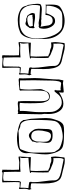

<svg xmlns="http://www.w3.org/2000/svg" viewBox="684 -1416 747 2156"><g transform="rotate(-90 1058.0 -338.5)"><path d="M215 -308 219 -170Q230 -170 244.5 -161Q259 -152 272 -152Q285 -152 301.5 -145Q318 -138 322 -137Q326 -136 342 -136Q358 -136 373 -140Q378 -108 378 -91Q378 -74 367 11Q359 15 330 15Q301 15 264 4.5Q227 -6 207.5 -10Q188 -14 178.5 -16.5Q169 -19 155 -23Q131 -30 115 -48Q75 -94 75 -220L77 -339V-360Q69 -366 48.5 -367Q28 -368 22 -369Q18 -368 17 -363.5Q16 -359 13.5 -359Q11 -359 9.5 -370Q8 -381 4 -383Q16 -408 16 -434.5Q16 -461 13 -497Q14 -497 16 -496L24 -500Q25 -500 28.5 -495.5Q32 -491 41 -491H78Q87 -491 88 -490Q91 -505 91 -554.5Q91 -604 88 -686Q98 -688 104 -688L190 -683Q201 -683 210 -692Q213 -686 230 -686Q228 -592 228 -562.5Q228 -533 230 -499H238L314 -496L367 -504Q375 -504 379 -500Q378 -499 378 -498L377 -490V-483L371 -366L230 -371Q224 -371 218 -369Q215 -339 215 -308ZM102 -512 103 -497Q99 -495 97 -487.5Q95 -480 93 -478Q34 -483 28 -485Q28 -429 23 -393Q40 -393 90 -384V-380Q90 -372 96 -365Q96 -363 93 -360.5Q90 -358 90 -352V-328Q90 -287 100 -218.5Q110 -150 110 -120V-104Q110 -56 165 -38Q201 -26 261.5 -15Q322 -4 346 2Q361 -11 361 -52L360 -96V-104Q360 -112 361 -113Q360 -112 352 -112H343Q313 -112 272 -131Q267 -133 253 -138.5Q239 -144 233 -147Q217 -155 207 -169V-167Q207 -164 203 -164Q199 -164 199 -229Q199 -294 203 -362Q203 -365 198 -366.5Q193 -368 193 -372L194 -375L208 -378Q256 -386 268.5 -386Q281 -386 314.5 -389.5Q348 -393 365 -393Q361 -424 361 -446Q361 -468 363.5 -475Q366 -482 368 -485.5Q370 -489 370 -490Q357 -484 332.5 -485Q308 -486 275 -486Q242 -486 206 -482L207 -542Q207 -598 204 -671Q162 -677 142.5 -677Q123 -677 105 -671Q102 -540 102 -512ZM294 0Q298 0 299 -1Q294 -1 294 0Z M417 -391 415 -415Q415 -504 520 -517Q553 -522 592.5 -522Q632 -522 692.5 -507.5Q753 -493 770 -476Q773 -474 776.5 -465Q780 -456 785 -456Q788 -454 788 -450V-444Q788 -430 794 -405Q800 -380 801.5 -367.5Q803 -355 804 -325.5Q805 -296 807.5 -270Q810 -244 810 -196.5Q810 -149 798 -112Q797 -109 792.5 -94.5Q788 -80 786 -75Q784 -70 779.5 -57.5Q775 -45 770.5 -38.5Q766 -32 760 -24Q748 -7 729 0Q710 7 661 7L619 6Q505 6 473 -15Q441 -36 421.5 -93Q402 -150 402 -198Q402 -246 409.5 -304.5Q417 -363 417 -391ZM789 -340Q789 -461 736 -482Q732 -484 723.5 -484.5Q715 -485 708.5 -486.5Q702 -488 686 -496.5Q670 -505 664 -505Q658 -505 641 -503Q624 -501 579 -500Q484 -499 464 -486Q459 -482 452.5 -464Q446 -446 444 -442Q422 -383 422 -337V-217Q422 -119 431 -97Q435 -89 444 -78Q453 -67 457 -58Q468 -41 517 -24.5Q566 -8 603 -8Q640 -8 700 -24Q764 -49 776.5 -99.5Q789 -150 789 -340ZM539 -267 535 -301Q536 -306 541 -320Q546 -334 546 -343V-349Q550 -352 565 -364Q593 -388 614.5 -388Q636 -388 660 -359Q684 -330 687 -308.5Q690 -287 690 -280L686 -171Q684 -146 671.5 -134Q659 -122 616 -122Q573 -122 552 -136.5Q531 -151 531 -188Q531 -203 539 -267ZM659 -195Q671 -238 671 -277.5Q671 -317 658 -337.5Q645 -358 610 -362Q575 -362 563 -342Q547 -316 546 -294Q543 -259 543 -223.5Q543 -188 551 -173Q556 -159 573.5 -149.5Q591 -140 604.5 -140Q618 -140 624.5 -141.5Q631 -143 636 -147.5Q641 -152 644 -155Q647 -158 650.5 -167Q654 -176 655 -179Q656 -182 659 -195Z M1204 -500 1238 -503Q1249 -503 1257 -497Q1255 -473 1255 -458L1259 -323Q1259 -280 1251 -194Q1243 -108 1243 -69V-51Q1235 -4 1233 -1Q1211 -6 1201 -6L1109 3Q1100 3 1098 0.5Q1096 -2 1096 -8V-14Q1096 -35 1100 -50Q1096 -46 1086 -41Q1076 -36 1067.5 -31Q1059 -26 1055 -24.5Q1051 -23 1042.5 -18.5Q1034 -14 1028.5 -12.5Q1023 -11 1015 -8Q1007 -5 1001 -4Q981 -1 970 -1Q916 -1 885.5 -48.5Q855 -96 855 -169L857 -215L852 -250L856 -460L855 -510V-513Q857 -515 858.5 -515Q860 -515 861.5 -512Q863 -509 864 -509H878Q885 -509 886 -513Q903 -508 911 -508L972 -513Q985 -513 996 -510Q1001 -485 1001 -426L999 -289V-252Q999 -162 1045 -162Q1083 -162 1103 -189Q1119 -210 1119 -300Q1119 -310 1119 -315L1120 -419V-456Q1120 -469 1118 -487Q1119 -490 1125.5 -491.5Q1132 -493 1132 -497Q1135 -494 1143 -494L1185 -501ZM1234 -315V-355L1233 -425V-487Q1201 -489 1178.5 -489Q1156 -489 1136 -484Q1129 -438 1129 -382L1135 -261Q1135 -240 1119 -210.5Q1103 -181 1101 -174Q1081 -153 1056 -153Q1031 -153 1018 -161.5Q1005 -170 997 -188.5Q989 -207 984.5 -223.5Q980 -240 979 -268Q976 -316 976 -379.5Q976 -443 980 -490Q969 -493 955 -493Q941 -493 921.5 -491.5Q902 -490 889 -490Q890 -487 890 -473V-456Q890 -428 883 -371Q876 -314 876 -270L878 -150Q878 -95 910.5 -57Q943 -19 982.5 -19Q1022 -19 1046 -34Q1070 -49 1087 -74Q1104 -99 1118 -104Q1118 -98 1121 -92Q1126 -89 1127 -88Q1120 -81 1120 -70Q1120 -59 1120.5 -47.5Q1121 -36 1121 -30Q1130 -33 1141 -33L1198 -26Q1216 -26 1222.5 -55Q1229 -84 1230.5 -122.5Q1232 -161 1232 -209Q1232 -257 1234 -315Z M1500 -308 1504 -170Q1515 -170 1529.5 -161Q1544 -152 1557 -152Q1570 -152 1586.5 -145Q1603 -138 1607 -137Q1611 -136 1627 -136Q1643 -136 1658 -140Q1663 -108 1663 -91Q1663 -74 1652 11Q1644 15 1615 15Q1586 15 1549 4.5Q1512 -6 1492.5 -10Q1473 -14 1463.5 -16.5Q1454 -19 1440 -23Q1416 -30 1400 -48Q1360 -94 1360 -220L1362 -339V-360Q1354 -366 1333.5 -367Q1313 -368 1307 -369Q1303 -368 1302 -363.5Q1301 -359 1298.5 -359Q1296 -359 1294.5 -370Q1293 -381 1289 -383Q1301 -408 1301 -434.5Q1301 -461 1298 -497Q1299 -497 1301 -496L1309 -500Q1310 -500 1313.5 -495.5Q1317 -491 1326 -491H1363Q1372 -491 1373 -490Q1376 -505 1376 -554.5Q1376 -604 1373 -686Q1383 -688 1389 -688L1475 -683Q1486 -683 1495 -692Q1498 -686 1515 -686Q1513 -592 1513 -562.5Q1513 -533 1515 -499H1523L1599 -496L1652 -504Q1660 -504 1664 -500Q1663 -499 1663 -498L1662 -490V-483L1656 -366L1515 -371Q1509 -371 1503 -369Q1500 -339 1500 -308ZM1387 -512 1388 -497Q1384 -495 1382 -487.5Q1380 -480 1378 -478Q1319 -483 1313 -485Q1313 -429 1308 -393Q1325 -393 1375 -384V-380Q1375 -372 1381 -365Q1381 -363 1378 -360.5Q1375 -358 1375 -352V-328Q1375 -287 1385 -218.5Q1395 -150 1395 -120V-104Q1395 -56 1450 -38Q1486 -26 1546.5 -15Q1607 -4 1631 2Q1646 -11 1646 -52L1645 -96V-104Q1645 -112 1646 -113Q1645 -112 1637 -112H1628Q1598 -112 1557 -131Q1552 -133 1538 -138.5Q1524 -144 1518 -147Q1502 -155 1492 -169V-167Q1492 -164 1488 -164Q1484 -164 1484 -229Q1484 -294 1488 -362Q1488 -365 1483 -366.5Q1478 -368 1478 -372L1479 -375L1493 -378Q1541 -386 1553.5 -386Q1566 -386 1599.5 -389.5Q1633 -393 1650 -393Q1646 -424 1646 -446Q1646 -468 1648.5 -475Q1651 -482 1653 -485.5Q1655 -489 1655 -490Q1642 -484 1617.5 -485Q1593 -486 1560 -486Q1527 -486 1491 -482L1492 -542Q1492 -598 1489 -671Q1447 -677 1427.5 -677Q1408 -677 1390 -671Q1387 -540 1387 -512ZM1579 0Q1583 0 1584 -1Q1579 -1 1579 0Z M1926 -247 1904 -251 1873 -249Q1852 -249 1835 -258Q1839 -244 1843 -215.5Q1847 -187 1850 -169Q1853 -151 1866.5 -136Q1880 -121 1904 -121Q1962 -121 1968 -202Q1996 -198 2070 -198Q2079 -198 2083 -202L2084 -135Q2084 -69 2065 -46Q2042 -22 1996 -4.5Q1950 13 1903 13Q1803 13 1750.5 -51.5Q1698 -116 1698 -215V-286Q1698 -418 1753 -472Q1769 -488 1813 -500.5Q1857 -513 1909 -513Q1961 -513 2007 -492.5Q2053 -472 2063 -442Q2066 -437 2068 -427Q2072 -405 2080 -400Q2093 -319 2093 -295.5Q2093 -272 2089 -260Q2072 -243 2029 -243L1931 -249ZM1821 -273 1829 -272Q1834 -272 1839 -281Q1844 -276 1850 -276L1877 -279Q1888 -279 1908 -274.5Q1928 -270 1931 -270L2057 -263Q2070 -263 2072 -264Q2080 -286 2080 -321Q2080 -440 2005 -478Q1978 -493 1897 -493Q1798 -493 1750 -442Q1730 -422 1716.5 -384Q1703 -346 1703 -294Q1703 -184 1743 -102.5Q1783 -21 1841 -15Q1868 -12 1920 -12Q1972 -12 1993 -19Q2014 -26 2037 -55Q2072 -108 2072 -190Q2046 -192 2038 -192H2002Q1993 -192 1986 -193Q1974 -156 1967 -144.5Q1960 -133 1951 -119Q1935 -94 1898.5 -94Q1862 -94 1837.5 -133Q1813 -172 1813 -222Q1813 -243 1821 -273ZM1905 -418 1920 -419Q1926 -419 1936 -413.5Q1946 -408 1950.5 -408Q1955 -408 1956 -409Q1990 -370 1990 -345Q1990 -340 1985 -329Q1980 -318 1978.5 -318Q1977 -318 1972 -323Q1965 -319 1944.5 -319Q1924 -319 1889.5 -325.5Q1855 -332 1843.5 -332Q1832 -332 1830 -321Q1829 -322 1826 -325Q1818 -331 1818 -340L1821 -368Q1821 -377 1820 -378Q1826 -384 1831 -392L1842 -408Q1856 -427 1873 -427ZM1949 -349 1969 -348Q1969 -377 1958 -391.5Q1947 -406 1918 -406Q1889 -406 1863.5 -396Q1838 -386 1838 -371Q1838 -367 1841 -358.5Q1844 -350 1844 -344Q1845 -345 1881 -345Q1917 -345 1928 -344Q1929 -345 1929 -346Q1928 -346 1928 -347V-349Q1941 -346 1942 -345Q1942 -349 1949 -349Z"/></g></svg>

Font: Londrina Sketch
Style: Regular
Weight: 400
Designer: Marcelo Magalhaes
Foundry: Marcelo Magalhaes
Version: Version 1.001 2011